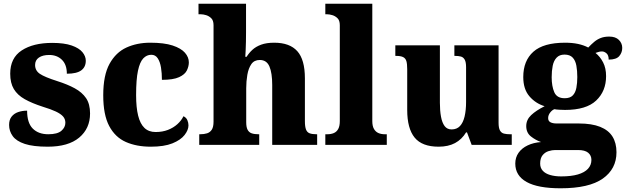

<svg xmlns="http://www.w3.org/2000/svg" viewBox="-20 -780 3371 1034"><path d="M237 10Q159 10 113.5 -5Q68 -20 48.5 -47Q29 -74 29 -107Q29 -135 42.5 -152Q56 -169 78 -176.5Q100 -184 126 -184Q126 -118 156.5 -87.5Q187 -57 240 -57Q289 -57 310.5 -75.5Q332 -94 332 -119Q332 -139 319.5 -153Q307 -167 280.5 -179.5Q254 -192 211 -205Q152 -224 113 -246Q74 -268 54.5 -300.5Q35 -333 35 -383Q35 -468 97 -508.5Q159 -549 261 -549Q326 -549 366 -535Q406 -521 424 -499Q442 -477 442 -453Q442 -419 417.5 -401Q393 -383 340 -383Q340 -432 313.5 -458Q287 -484 245 -484Q210 -484 189.5 -470Q169 -456 169 -430Q169 -400 194.5 -382.5Q220 -365 289 -343Q343 -326 382.5 -304.5Q422 -283 443.5 -251.5Q465 -220 465 -169Q465 -88 406.5 -39Q348 10 237 10Z M792 10Q715 10 657.5 -15.5Q600 -41 568 -101.5Q536 -162 536 -267Q536 -375 570 -436.5Q604 -498 661 -524Q718 -550 789 -550Q864 -550 909.5 -535Q955 -520 976 -496Q997 -472 997 -444Q997 -423 986.5 -401Q976 -379 944.5 -364.5Q913 -350 852 -350Q852 -386 847 -416.5Q842 -447 829.5 -466Q817 -485 795 -485Q770 -485 751.5 -465.5Q733 -446 723 -399Q713 -352 713 -268Q713 -201 724 -157Q735 -113 758 -91Q781 -69 818 -69Q855 -69 884.5 -80.5Q914 -92 935.5 -111.5Q957 -131 968 -154Q983 -147 989 -133Q995 -119 995 -105Q995 -80 974 -53Q953 -26 908.5 -8Q864 10 792 10Z M1053 0V-57H1058Q1079 -57 1095 -62Q1111 -67 1120.5 -81.5Q1130 -96 1130 -125V-644Q1130 -670 1117.5 -682Q1105 -694 1089.5 -698.5Q1074 -703 1063 -703H1049V-760H1305V-606Q1305 -581 1304.5 -556Q1304 -531 1303 -509.5Q1302 -488 1301 -474H1308Q1321 -495 1339.5 -512Q1358 -529 1386.5 -539.5Q1415 -550 1457 -550Q1540 -550 1581 -504.5Q1622 -459 1622 -358V-128Q1622 -98 1628 -82.5Q1634 -67 1648 -62Q1662 -57 1684 -57H1688V0H1446V-322Q1446 -387 1431 -422Q1416 -457 1379 -457Q1349 -457 1333.5 -434.5Q1318 -412 1312 -377Q1306 -342 1306 -305V-122Q1306 -95 1313.5 -81Q1321 -67 1335.5 -62Q1350 -57 1372 -57H1376V0Z M1732 0V-57H1743Q1763 -57 1778 -63.5Q1793 -70 1801.5 -85.5Q1810 -101 1810 -128V-644Q1810 -670 1797.5 -682Q1785 -694 1769.5 -698.5Q1754 -703 1743 -703H1732V-760H1985V-128Q1985 -101 1994 -85.5Q2003 -70 2018 -63.5Q2033 -57 2052 -57H2063V0Z M2342 10Q2253 10 2213 -39Q2173 -88 2173 -188V-407Q2173 -436 2168.5 -451Q2164 -466 2151 -472.5Q2138 -479 2113 -479H2109V-536H2349V-226Q2349 -184 2355 -151.5Q2361 -119 2374.5 -101Q2388 -83 2412 -83Q2440 -83 2457 -101Q2474 -119 2482 -152.5Q2490 -186 2490 -231V-418Q2490 -446 2482.5 -459Q2475 -472 2462 -475.5Q2449 -479 2431 -479H2427V-536H2665V-119Q2665 -91 2672.5 -77.5Q2680 -64 2694 -60.5Q2708 -57 2726 -57H2736V0H2520L2495 -67H2490Q2467 -29 2430.5 -9.5Q2394 10 2342 10Z M2999 234Q2877 234 2816 200Q2755 166 2755 101Q2755 68 2772.5 43Q2790 18 2821.5 3Q2853 -12 2894 -15Q2865 -25 2839.5 -45Q2814 -65 2814 -101Q2814 -135 2840.5 -160Q2867 -185 2913 -208Q2864 -223 2831 -261.5Q2798 -300 2798 -365Q2798 -453 2852.5 -501.5Q2907 -550 3023 -550Q3062 -550 3092.5 -543.5Q3123 -537 3148 -524Q3164 -541 3180 -554.5Q3196 -568 3215.5 -575.5Q3235 -583 3261 -583Q3295 -583 3313 -565Q3331 -547 3331 -522Q3331 -497 3315 -478Q3299 -459 3258 -459Q3258 -483 3246 -493Q3234 -503 3222 -503Q3211 -503 3202.5 -500Q3194 -497 3187 -495Q3212 -475 3228 -444Q3244 -413 3244 -370Q3244 -289 3190.5 -238.5Q3137 -188 3023 -188Q3012 -188 2993 -189Q2974 -190 2966 -192Q2954 -188 2943 -174Q2932 -160 2932 -144Q2932 -128 2944.5 -121.5Q2957 -115 2978 -115H3097Q3167 -115 3212 -97Q3257 -79 3278.5 -44.5Q3300 -10 3300 40Q3300 130 3226 182Q3152 234 2999 234ZM3002 170Q3056 170 3092 159.5Q3128 149 3146.5 129Q3165 109 3165 81Q3165 57 3147.5 42.5Q3130 28 3093 28H2970Q2953 28 2934 34Q2915 40 2902 56Q2889 72 2889 101Q2889 124 2903 139.5Q2917 155 2943 162.5Q2969 170 3002 170ZM3021 -251Q3050 -251 3064.5 -266Q3079 -281 3084 -307Q3089 -333 3089 -365Q3089 -399 3084 -426.5Q3079 -454 3064 -470Q3049 -486 3020 -486Q2993 -486 2977.5 -469.5Q2962 -453 2956.5 -425.5Q2951 -398 2951 -364Q2951 -316 2965 -283.5Q2979 -251 3021 -251Z"/></svg>

Font: Noto Serif Hebrew ExtraBold
Style: Regular
Weight: 800
Version: Version 2.003